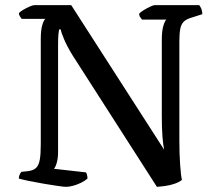

<svg xmlns="http://www.w3.org/2000/svg" viewBox="-20 -724 841 744"><path d="M236 0Q228 0 204 -3.5Q180 -7 150 -12Q120 -17 93.5 -22.5Q67 -28 53 -32Q53 -40 56 -47Q59 -54 63 -58L90 -61Q110 -64 120 -73.5Q130 -83 134 -104.5Q138 -126 138 -164V-573Q138 -608 144 -627.5Q150 -647 156 -651H64Q61 -655 57.5 -660Q54 -665 53 -673Q58 -679 70 -686Q82 -693 94.5 -698.5Q107 -704 113 -704H256L616 -144Q612 -164 609.5 -194.5Q607 -225 607 -277V-570Q607 -604 613 -624Q619 -644 625 -648H530Q528 -652 524 -656.5Q520 -661 519 -670Q524 -677 536.5 -684.5Q549 -692 561.5 -698Q574 -704 579 -704H752Q757 -698 760.5 -689Q764 -680 764 -669L723 -656Q702 -650 692 -640Q682 -630 678.5 -612Q675 -594 675 -562V-180Q675 -128 678 -85.5Q681 -43 685 -27Q674 -18 656.5 -12Q639 -6 621 -3.5Q603 -1 588 0L261 -510Q239 -546 228 -572.5Q217 -599 215 -610H209Q208 -606 206.5 -592Q205 -578 205 -547V-134Q205 -111 200 -93.5Q195 -76 189 -70L313 -56Q315 -54 317 -47Q319 -40 319 -32Q309 -23 293.5 -15.5Q278 -8 262.5 -4Q247 0 236 0Z"/></svg>

Font: Texturina Medium 12pt
Style: Regular
Weight: 400
Version: Version 1.002